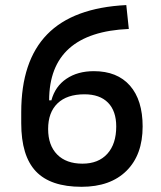

<svg xmlns="http://www.w3.org/2000/svg" viewBox="-20 -716 626 746"><path d="M296.9 9.8Q176.3 9.8 119.4 -50.3Q62.5 -110.4 62.5 -237.3V-280.3Q62.5 -479 163.3 -582.5Q264.2 -686 470.7 -696.3L480.5 -603.5Q171.4 -590.3 170.9 -326.2H179.7Q194.3 -380.4 238 -409.9Q281.7 -439.5 344.7 -439.5Q435.5 -439.5 484.9 -383.3Q534.2 -327.1 534.2 -224.6Q534.2 -114.3 471.4 -52.2Q408.7 9.8 296.9 9.8ZM300.3 -80.1Q362.3 -80.1 397 -118.4Q431.6 -156.7 431.6 -224.6Q431.6 -284.7 399.7 -317.1Q367.7 -349.6 308.1 -349.6Q240.2 -349.6 203.6 -314.5Q167 -279.3 167 -214.8Q167 -151.4 202.1 -115.7Q237.3 -80.1 300.3 -80.1Z"/></svg>

Font: Cascadia Code NF
Style: Regular
Weight: 400
Monospace: yes
Designer: Aaron Bell
Foundry: Saja Typeworks
Version: Version 2404.023; ttfautohint (v1.8.4)